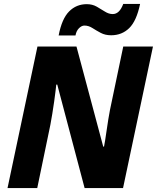

<svg xmlns="http://www.w3.org/2000/svg" viewBox="-20 -949 792 969"><path d="M18 0 169 -714H366L501 -209H505Q507 -218 510.5 -240Q514 -262 518 -290Q522 -318 526.5 -346Q531 -374 535 -394L602 -714H752L601 0H407L269 -522H264Q263 -514 260.5 -491Q258 -468 253.5 -437.5Q249 -407 244 -375Q239 -343 234 -318L168 0ZM276 -770Q292 -854 328.5 -891Q365 -928 418 -928Q446 -928 468 -915.5Q490 -903 509.5 -890.5Q529 -878 549 -878Q583 -878 602 -929H687Q669 -843 632 -807Q595 -771 541 -771Q511 -771 488.5 -783Q466 -795 446.5 -807.5Q427 -820 406 -820Q392 -820 378.5 -806.5Q365 -793 361 -770Z"/></svg>

Font: Noto Sans Disp ExtBd
Style: Italic
Weight: 800
Italic angle: -12°
Designer: Monotype Design Team
Foundry: Monotype Imaging Inc.
Version: Version 2.000;GOOG;noto-source:20170915:90ef993387c0